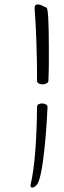

<svg xmlns="http://www.w3.org/2000/svg" viewBox="-20 -706 290 865"><path d="M171 -326Q162 -326 154.5 -330Q147 -334 147 -341Q147 -432 144 -517Q141 -602 136 -667V-670Q136 -686 149 -686Q160 -686 172.5 -679.5Q185 -673 189 -672Q195 -671 197.5 -621.5Q200 -572 200 -495Q200 -460 200 -421.5Q200 -383 198 -342Q198 -335 190 -330.5Q182 -326 171 -326ZM126 139Q115 139 118 125Q132 67 139 -26Q146 -119 147 -225Q147 -233 154 -236.5Q161 -240 170 -240Q179 -240 187 -235.5Q195 -231 194 -222Q191 -154 185.5 -90Q180 -26 173 24Q166 74 157 103Q151 122 142 130.5Q133 139 126 139Z"/></svg>

Font: Arizonia
Style: Regular
Weight: 400
Designer: Robert E. Leuschke
Foundry: Robert E. Leuschke
Version: Version 1.010; ttfautohint (v1.8.4.7-5d5b)